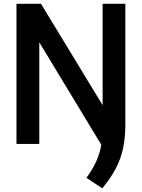

<svg xmlns="http://www.w3.org/2000/svg" viewBox="-20 -760 750 1014"><path d="M520 234.5 436.5 179Q468.5 135.5 487.5 94Q506.5 52.5 515 4.5L187.5 -536.5V0H67V-740H196.5L522 -204.5V-740H642V-104Q642 -34 630 22.8Q618 79.5 591 130.8Q564 182 520 234.5Z"/></svg>

Font: Encode Sans SemiCondensed SemiCondensed SemiBold
Style: Regular
Weight: 600
Width: 4
Designer: Multiple Designers
Foundry: Impallari Type
Version: Version 3.000; ttfautohint (v1.8.3) -l 8 -r 50 -G 200 -x 14 